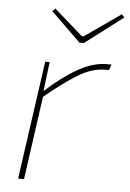

<svg xmlns="http://www.w3.org/2000/svg" viewBox="-51 -737 526 776"><g transform="rotate(5 211.5 -349.0)"><path d="M138 -480 123 -359 124 -343 76 0H52L120 -480ZM388 -492 380 -469H364Q311 -469 254.5 -434.5Q198 -400 121 -336L122 -360Q190 -422 251.5 -457Q313 -492 368 -492ZM412 -698 423 -686 269 -569H251L131 -686L142 -698L258 -596H266Z"/></g></svg>

Font: Exo 2 Thin
Style: Italic
Weight: 250
Italic angle: -8°
Designer: Natanael Gama
Foundry: Natanael Gama
Version: Version 2.010